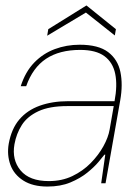

<svg xmlns="http://www.w3.org/2000/svg" viewBox="-20 -672 499 704"><path d="M154 12Q100 12 65.5 -10Q31 -32 18 -68Q5 -104 12 -145Q22 -200 51 -234Q80 -268 126 -284.5Q172 -301 230 -301H400Q411 -359 402.5 -401Q394 -443 363 -466Q332 -489 274 -489Q198 -489 149 -456.5Q100 -424 76 -356H56Q73 -409 105.5 -442.5Q138 -476 181 -492Q224 -508 272 -508Q341 -508 376.5 -481Q412 -454 421.5 -408Q431 -362 421 -305L367 0H351L366 -105H363Q357 -97 341 -78Q325 -59 299.5 -38.5Q274 -18 238 -3Q202 12 154 12ZM159 -8Q207 -8 245.5 -26.5Q284 -45 312.5 -74Q341 -103 359 -135.5Q377 -168 382 -197L397 -283H227Q161 -283 120.5 -264Q80 -245 60 -213.5Q40 -182 33 -143Q23 -86 55.5 -47Q88 -8 159 -8ZM153 -541 157 -565 297 -652 405 -565 401 -542 295 -626Z"/></svg>

Font: DM Sans 36pt Thin
Style: Italic
Weight: 250
Italic angle: -10°
Designer: Colophon Foundry, Jonny Pinhorn
Foundry: Colophon Foundry
Version: Version 4.004;gftools[0.9.30]